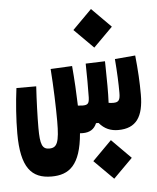

<svg xmlns="http://www.w3.org/2000/svg" viewBox="-53 -583 693 845"><g transform="rotate(-5 293.0 -160.5)"><path d="M144 182.1C221.2 182.1 272.9 144 284.7 3.4C288.6 3.9 292.5 3.9 296.9 3.9C327.1 3.9 347.7 -7.8 358.9 -34.7H370.1C393.6 -6.8 420.9 3.9 454.1 3.9C533.2 3.9 566.4 -44.9 566.4 -143.1C566.4 -196.8 563.5 -250.5 556.6 -316.4L466.3 -308.6C471.2 -247.1 473.1 -199.7 473.1 -159.2C473.1 -127.4 466.8 -117.2 442.9 -117.2C435.5 -117.2 428.2 -117.7 421.9 -119.1C424.3 -164.1 423.3 -223.6 422.4 -277.3C422.4 -286.1 421.9 -294.4 421.9 -302.7L336.4 -299.8C337.4 -247.6 337.9 -191.9 336.9 -150.9C335.9 -124 330.6 -117.2 306.6 -117.2C301.3 -117.2 293.9 -117.7 286.1 -118.7C284.7 -170.4 281.2 -233.9 275.9 -294.4L180.7 -289.6C186.5 -211.4 189.5 -119.6 189.5 -59.1C189.5 36.1 178.7 58.6 144.5 58.6C113.8 58.6 104.5 38.6 104.5 -35.6C104.5 -84.5 106.9 -156.7 110.8 -219.2H23.4C15.1 -156.7 9.8 -82.5 9.8 -20C9.8 131.3 55.2 182.1 144 182.1ZM417.5 215.8 502.4 130.9 417.5 45.4 332.5 130.9ZM380.4 -366.7 465.3 -451.7 380.4 -537.1 295.4 -451.7Z"/></g></svg>

Font: Cascadia Code NF SemiBold
Style: Regular
Weight: 600
Monospace: yes
Designer: Aaron Bell
Foundry: Saja Typeworks
Version: Version 2404.023